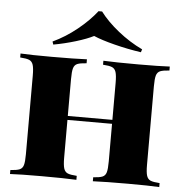

<svg xmlns="http://www.w3.org/2000/svg" viewBox="-57 -909 926 965"><g transform="rotate(5 405.5 -427.0)"><path d="M782 -588Q750 -586 735.5 -580Q721 -574 716 -557Q711 -540 711 -502V-106Q711 -68 716.5 -51Q722 -34 736 -28Q750 -22 782 -20V0Q731 -3 624 -3Q509 -3 447 0V-20Q479 -22 493.5 -28Q508 -34 513 -51Q518 -68 518 -106V-296H293V-106Q293 -68 298.5 -51Q304 -34 318 -28Q332 -22 364 -20V0Q303 -3 187 -3Q80 -3 29 0V-20Q61 -22 75.5 -28Q90 -34 95 -51Q100 -68 100 -106V-502Q100 -540 94.5 -557Q89 -574 75 -580Q61 -586 29 -588V-608Q80 -605 187 -605Q302 -605 364 -608V-588Q332 -586 317.5 -580Q303 -574 298 -557Q293 -540 293 -502V-316H518V-502Q518 -540 512.5 -557Q507 -574 493 -580Q479 -586 447 -588V-608Q508 -605 624 -605Q731 -605 782 -608ZM636 -682 631 -667Q563 -677 496 -694Q429 -711 390 -728Q357 -711 301 -694Q245 -677 189 -667L184 -682Q248 -712 305.5 -758.5Q363 -805 401 -854H419Q455 -806 513 -759.5Q571 -713 636 -682Z"/></g></svg>

Font: Playfair Display SC Black
Style: Regular
Weight: 900
Designer: Claus Eggers Sørensen
Foundry: Claus Eggers Sørensen
Version: Version 1.200; ttfautohint (v1.6)